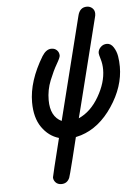

<svg xmlns="http://www.w3.org/2000/svg" viewBox="-59 -691 673 965"><g transform="rotate(-5 277.5 -208.5)"><path d="M100.1 -191.9Q100.1 -298.8 172.9 -418.9Q193.8 -452.1 220.2 -452.1Q237.3 -452.1 248 -441.2Q258.8 -430.2 258.8 -414.1Q258.8 -404.3 240.5 -373Q222.2 -341.8 203.1 -294.4Q184.1 -247.1 184.1 -195.8Q184.1 -112.8 240.2 -85.9L370.1 -605Q379.9 -647 416 -647Q432.1 -647 443.6 -636.5Q455.1 -626 455.1 -608.9Q455.1 -599.1 452.1 -589.8L340.8 -145Q337.9 -131.8 327.1 -91.8Q388.2 -118.7 429.2 -189.2Q470.2 -259.8 470.2 -325.2Q470.2 -353 462.6 -377.9Q455.1 -402.8 455.1 -409.2Q455.1 -425.3 468 -438.7Q481 -452.1 500 -452.1Q520 -452.1 533.4 -431.2Q546.9 -410.2 551 -385Q555.2 -359.9 555.2 -332Q555.2 -231 489.5 -133.1Q423.8 -35.2 331.1 -5.9Q322.3 -2.9 304.2 1Q300.3 19 277.6 109.1Q254.9 199.2 252.9 202.1Q240.7 230 211.9 230Q192.9 230 182.4 218.5Q171.9 207 171.9 192.9Q171.9 188 219.2 -2Q167.5 -17.1 133.8 -65.4Q100.1 -113.8 100.1 -191.9Z"/></g></svg>

Font: CMU Typewriter Text
Style: BoldItalic
Weight: 700
Italic angle: -14.04°
Version: Version 0.7.0